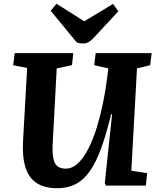

<svg xmlns="http://www.w3.org/2000/svg" viewBox="-20 -985 840 1019"><path d="M677 -79 761 -66 754 0H543L536 -12L575 -379H570Q544 -273 517 -198.5Q490 -124 457 -77Q424 -30 381.5 -8Q339 14 284 14Q218 14 176 -12.5Q134 -39 116 -94Q98 -149 102 -232L124 -624L50 -639L58 -703H369L362 -639L281 -622L260 -229Q257 -178 262.5 -147.5Q268 -117 284 -103.5Q300 -90 329 -90Q364 -90 394 -118.5Q424 -147 449 -196Q474 -245 493 -306.5Q512 -368 526 -435Q540 -502 548 -567L555 -622L480 -639L488 -703H785L777 -639L707 -622ZM249 -928 280 -965 427 -872 580 -964 608 -925 477 -784Q462 -768 449 -761Q436 -754 422 -754Q413 -754 404 -755.5Q395 -757 387 -760Z"/></svg>

Font: Literata 18pt
Style: Bold Italic
Weight: 700
Italic angle: -2°
Designer: Latin by Veronika Burian and Jose Scaglione. Greek by Irene Vlachou. Cyrillic by Vera Evstafieva
Foundry: TypeTogether
Version: Version 3.103;gftools[0.9.29]